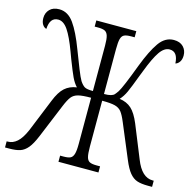

<svg xmlns="http://www.w3.org/2000/svg" viewBox="-105 -828 953 937"><g transform="rotate(15 371.5 -360.0)"><path d="M0 -31H6Q31 -31 52.5 -50Q74 -69 93 -113L160 -278Q179 -326 203 -347.5Q227 -369 263 -374Q247 -391 235 -416.5Q223 -442 201 -499Q190 -529 188 -534Q162 -604 139.5 -637Q117 -670 90 -670Q48 -670 45 -611Q33 -614 25 -626.5Q17 -639 17 -659Q17 -685 34 -702.5Q51 -720 82 -720Q126 -720 156.5 -677Q187 -634 217 -554Q236 -504 252 -464Q268 -424 277 -409Q289 -391 300.5 -384Q312 -377 343 -377V-606Q343 -640 338 -656Q333 -672 321.5 -677.5Q310 -683 287 -683H270V-714H472V-683H454Q431 -683 419.5 -677.5Q408 -672 403.5 -655.5Q399 -639 399 -604V-377Q421 -377 433 -380.5Q445 -384 450.5 -390Q456 -396 465 -409Q481 -434 526 -554Q557 -635 587 -677.5Q617 -720 661 -720Q692 -720 709 -702.5Q726 -685 726 -659Q726 -639 717.5 -626.5Q709 -614 697 -611Q694 -670 653 -670Q626 -670 603.5 -637.5Q581 -605 554 -534L543 -506Q521 -447 508.5 -419.5Q496 -392 479 -374Q516 -369 539.5 -347.5Q563 -326 583 -278L650 -113Q682 -31 737 -31H743V0H722Q688 0 667 -7Q646 -14 629 -34.5Q612 -55 595 -96L523 -268Q509 -302 497 -317Q485 -332 464 -337.5Q443 -343 399 -343V-111Q399 -75 403.5 -58.5Q408 -42 419.5 -36.5Q431 -31 454 -31H472V0H270V-31H287Q311 -31 322 -36.5Q333 -42 338 -58.5Q343 -75 343 -110V-343Q300 -343 278.5 -337.5Q257 -332 245 -317Q233 -302 219 -268L148 -96Q131 -55 114 -34.5Q97 -14 76 -7Q55 0 20 0H0Z"/></g></svg>

Font: Noto Serif CondLight
Style: Regular
Weight: 300
Width: 3
Designer: Monotype Design Team
Foundry: Monotype Imaging Inc.
Version: Version 1.001